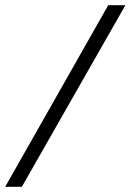

<svg xmlns="http://www.w3.org/2000/svg" viewBox="-47 -718 502 738"><path d="M369 -698H435L37 0H-27Z"/></svg>

Font: Trirong Black
Style: Italic
Weight: 900
Italic angle: -12°
Designer: Katatrad Team
Foundry: CadsonDemak
Version: Version 1.001